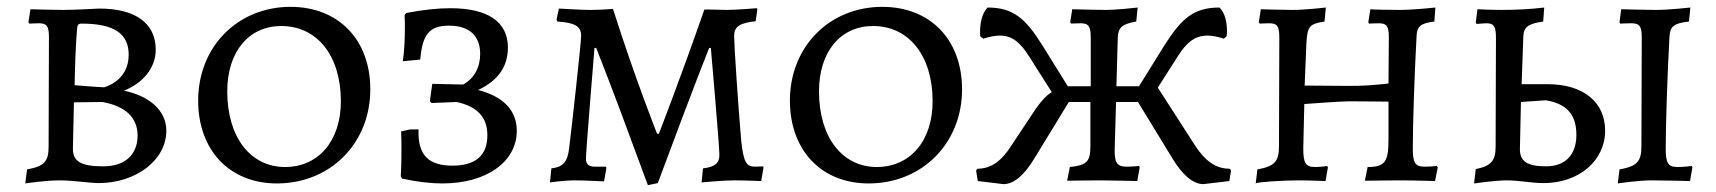

<svg xmlns="http://www.w3.org/2000/svg" viewBox="-20 -527 5013 561"><path d="M154 0C194 0 233 7 268 8C377 8 466 -59 466 -145C466 -207 412 -248 342 -262C395 -283 435 -326 435 -382C435 -459 376 -502 270 -502C270 -502 196 -498 166 -498C136 -498 69 -500 69 -500L63 -462L66 -458C66 -458 84 -459 94 -459C117 -459 123 -450 123 -418L122 -98C122 -55 109 -41 59 -32L54 9C54 9 112 0 154 0ZM198 -278C199 -332 201 -392 205 -441C206 -454 208 -458 219 -458C313 -458 356 -429 356 -367C356 -289 284 -272 284 -272C271 -272 198 -278 198 -278ZM196 -228 279 -229C347 -217 382 -183 382 -131C382 -75 345 -41 282 -41C217 -41 193 -55 193 -92Z M789 9C945 9 1062 -108 1062 -266C1062 -411 969 -507 829 -507C675 -507 559 -391 559 -233C559 -88 651 9 789 9ZM813 -39C712 -39 644 -126 644 -260C644 -376 707 -451 802 -451C906 -451 976 -365 976 -231C976 -115 910 -39 813 -39Z M1273 9C1401 9 1490 -54 1490 -145C1490 -204 1451 -245 1377 -264C1436 -292 1464 -333 1464 -388C1464 -463 1406 -503 1296 -503C1260 -503 1219 -499 1167 -489L1162 -483C1163 -471 1163 -458 1163 -446C1163 -410 1161 -374 1157 -348L1208 -353C1214 -428 1236 -452 1292 -452C1351 -452 1383 -423 1383 -369C1383 -330 1365 -297 1333 -280L1243 -282L1236 -231L1241 -226L1314 -229C1375 -216 1404 -184 1404 -132C1404 -73 1370 -43 1302 -43C1231 -43 1200 -75 1203 -149H1179L1152 -143C1153 -125 1153 -110 1153 -93C1153 -72 1153 -48 1151 -11L1155 -5C1202 5 1241 9 1273 9Z M1873 14 1902 8C1954 -132 2006 -270 2052 -387H2057C2057 -387 2082 -102 2082 -74C2082 -50 2068 -39 2034 -35L2030 6C2032 6 2091 0 2124 0C2155 0 2204 2 2204 2L2211 -38L2209 -41C2209 -41 2196 -40 2186 -40C2160 -40 2153 -54 2146 -113C2137 -216 2125 -396 2125 -422C2125 -449 2141 -460 2188 -465L2193 -500L2191 -503C2191 -503 2130 -498 2104 -498C2083 -498 2044 -500 2038 -499C1966 -292 1905 -136 1905 -136H1900C1900 -136 1838 -291 1771 -501C1771 -501 1733 -498 1706 -498C1679 -498 1613 -502 1613 -502L1606 -469L1609 -464C1659 -461 1678 -450 1678 -423C1678 -400 1649 -142 1643 -94C1638 -53 1625 -39 1591 -35L1587 6C1587 6 1628 0 1660 0C1688 0 1745 3 1745 3L1752 -37L1750 -40H1718C1700 -40 1692 -47 1692 -64C1692 -84 1717 -387 1717 -387H1722C1769 -268 1820 -130 1873 14Z M2518 9C2674 9 2791 -108 2791 -266C2791 -411 2698 -507 2558 -507C2404 -507 2288 -391 2288 -233C2288 -88 2380 9 2518 9ZM2542 -39C2441 -39 2373 -126 2373 -260C2373 -376 2436 -451 2531 -451C2635 -451 2705 -365 2705 -231C2705 -115 2639 -39 2542 -39Z M3573 -34C3531 -34 3501 -58 3473 -100L3363 -271L3421 -362C3445 -400 3469 -423 3508 -423C3522 -423 3537 -420 3556 -414L3564 -421C3565 -426 3565 -432 3565 -437C3565 -463 3559 -490 3543 -505C3468 -505 3432 -473 3382 -394L3308 -275H3242L3246 -417C3247 -447 3259 -457 3300 -464L3304 -505C3294 -504 3243 -498 3209 -498C3180 -498 3119 -500 3113 -500L3107 -462L3110 -458C3110 -458 3127 -459 3137 -459C3161 -459 3167 -450 3167 -417V-275H3100L3026 -394C2977 -473 2940 -505 2866 -505C2847 -487 2842 -451 2844 -421L2853 -414C2872 -420 2887 -423 2901 -423C2940 -423 2963 -400 2987 -362L3053 -258C3036 -247 3022 -231 3007 -210L2934 -100C2907 -58 2877 -34 2836 -34L2832 -29L2837 2L2912 11C2943 11 2973 -16 3001 -62L3103 -229H3166V-99C3166 -55 3155 -44 3106 -39L3098 1C3105 1 3158 0 3197 0C3232 0 3296 2 3303 2L3310 -38L3308 -42C3307 -42 3288 -40 3272 -40C3244 -40 3236 -51 3237 -93L3241 -229H3305L3407 -62C3435 -16 3466 11 3496 11L3572 2L3577 -29Z M3649 9C3651 5 3727 0 3775 0C3805 0 3853 2 3853 2L3860 -38L3858 -42C3858 -42 3839 -39 3823 -39C3795 -39 3788 -50 3788 -93L3791 -223C3791 -223 3896 -231 3922 -231C3957 -231 4037 -230 4037 -230V-118C4037 -54 4026 -39 3976 -39L3968 1L4068 0C4108 0 4173 2 4173 2L4181 -38L4178 -42C4178 -42 4159 -40 4143 -40C4115 -40 4108 -51 4108 -93C4108 -163 4113 -314 4119 -420C4120 -450 4130 -459 4171 -464L4174 -505C4174 -505 4109 -498 4070 -498C4042 -498 3984 -499 3984 -500L3978 -462L3980 -458C3980 -458 3998 -459 4008 -459C4032 -459 4038 -451 4038 -417L4037 -283C3993 -278 3962 -276 3922 -276L3792 -277L3797 -398C3800 -449 3804 -457 3850 -464L3854 -505C3854 -505 3794 -498 3757 -498C3725 -498 3664 -500 3664 -500L3658 -462L3661 -458C3661 -458 3678 -459 3688 -459C3712 -459 3718 -451 3718 -417L3717 -99C3717 -55 3704 -41 3654 -32Z M4490 8C4594 8 4670 -58 4670 -145C4670 -229 4606 -281 4502 -281H4426L4431 -421C4432 -449 4447 -458 4489 -464L4492 -505C4451 -500 4408 -498 4365 -498C4342 -498 4320 -499 4297 -500L4292 -462L4294 -457C4306 -458 4318 -459 4323 -459C4345 -459 4351 -450 4351 -417L4350 -99C4350 -57 4337 -42 4292 -33L4287 9C4337 2 4368 0 4381 0C4421 0 4454 8 4490 8ZM4707 9C4707 9 4764 0 4807 0C4845 0 4918 2 4918 2L4925 -38L4923 -42C4923 -42 4901 -39 4882 -39C4854 -39 4847 -50 4847 -93C4847 -163 4852 -313 4858 -420C4860 -450 4870 -459 4915 -464L4919 -505C4919 -505 4856 -498 4819 -498C4784 -498 4723 -500 4717 -500L4712 -462L4714 -458C4714 -458 4735 -459 4747 -459C4771 -459 4777 -450 4777 -417L4776 -99C4776 -55 4763 -41 4712 -32ZM4497 -41C4442 -41 4420 -56 4421 -93L4424 -229L4497 -234C4556 -224 4586 -194 4586 -133C4586 -75 4554 -41 4497 -41Z"/></svg>

Font: Alegreya SC
Style: Regular
Weight: 400
Designer: Juan Pablo del Peral
Foundry: Huerta Tipografica
Version: Version 2.007;PS 002.007;hotconv 1.0.88;makeotf.lib2.5.64775